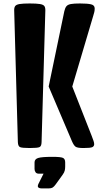

<svg xmlns="http://www.w3.org/2000/svg" viewBox="-20 -845 577 1096"><path d="M456.1 0Q421.9 0 411.4 -7.6Q400.9 -15.1 390.6 -39.1L257.8 -351.1L347.2 -781.2Q351.6 -800.3 359.4 -809.6Q367.2 -818.8 384.8 -822Q402.3 -825.2 436.5 -825.2Q479 -825.2 499.8 -820.3Q520.5 -815.4 520.5 -796.9Q520.5 -784.7 518.3 -776.1Q516.1 -767.6 512.2 -754.4L392.6 -351.1L503.4 -69.3Q510.3 -51.8 513.9 -40.8Q517.6 -29.8 517.6 -22Q517.6 -10.3 507.1 -5.1Q496.6 0 456.1 0ZM149.9 0Q105 0 94 -5.4Q83 -10.7 82 -33.2L61 -784.7Q60.5 -801.8 66.7 -810.3Q72.8 -818.8 92 -822Q111.3 -825.2 149.9 -825.2Q188.5 -825.2 207.8 -822Q227.1 -818.8 233.2 -810.3Q239.3 -801.8 238.8 -784.7L217.3 -33.2Q216.8 -10.7 205.8 -5.4Q194.8 0 149.9 0ZM217.8 230.5Q208.5 230.5 202.1 227.3Q195.8 224.1 195.8 218.3Q195.8 210.9 200 203.4Q204.1 195.8 208.5 186.5L228.5 146.5H203.1Q188.5 146.5 182.9 138.2Q177.2 129.9 177.2 119.6V82Q177.2 63.5 197.5 56.9Q217.8 50.3 279.3 50.3Q327.1 50.3 339.6 56.4Q352.1 62.5 352.1 82V105.5Q352.1 116.2 349.9 127.4Q347.7 138.7 337.4 152.8L298.3 207Q288.1 221.2 280 225.8Q272 230.5 257.8 230.5Z"/></svg>

Font: Denk One
Style: Regular
Weight: 400
Designer: Irina Smirnova, Eben Sorkin
Foundry: Sorkin Type Co.f
Version: Version 1.004; ttfautohint (v1.8.4.7-5d5b);gftools[0.9.23]